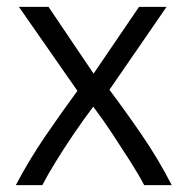

<svg xmlns="http://www.w3.org/2000/svg" viewBox="-20 -538 545 558"><path d="M26 0Q65 -74 111.5 -142Q158 -210 205 -274L35 -518H121L252 -324L384 -518H464L298 -277Q342 -219 392 -146Q442 -73 479 0H399Q384 -29 359.5 -67.5Q335 -106 307 -148.5Q279 -191 251 -228Q223 -191 194.5 -149Q166 -107 142 -68Q118 -29 103 0Z"/></svg>

Font: Ubuntu Sans
Style: Regular
Weight: 400
Designer: Dalton Maag Ltd
Foundry: Dalton Maag Ltd
Version: Version 1.006; ttfautohint (v1.8.4.7-5d5b)